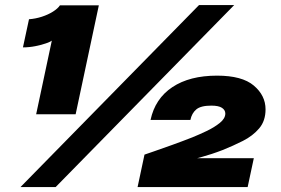

<svg xmlns="http://www.w3.org/2000/svg" viewBox="-20 -758 1138 778"><path d="M380.5 -736.5 286.5 -295H126.5L190 -593.5Q185 -589 166.8 -582.5Q148.5 -576 123.5 -571Q98.5 -566 73 -566L97.5 -680Q124 -682 149.5 -690.2Q175 -698.5 194.8 -711Q214.5 -723.5 223 -736.5ZM63 0 786.5 -737.5H929L205.5 0ZM537.5 0 565.5 -131.5Q573 -134 604.2 -144.8Q635.5 -155.5 677.8 -170.8Q720 -186 759.5 -201.5Q786.5 -212.5 817.5 -227.2Q848.5 -242 870.8 -260Q893 -278 893 -298Q893 -312 879.5 -321Q866 -330 836 -330Q793.5 -330 775.2 -314.5Q757 -299 751.5 -272H590Q608.5 -358.5 678.5 -405Q748.5 -451.5 859.5 -451.5Q961 -451.5 1008.5 -411.2Q1056 -371 1056 -315Q1056 -268 1030.2 -237.8Q1004.5 -207.5 964.5 -187.2Q924.5 -167 882 -150Q860 -141.5 837.8 -134.2Q815.5 -127 799.2 -122.5Q783 -118 779 -117H1008.5L983.5 0Z"/></svg>

Font: Epilogue Black
Style: Italic
Weight: 900
Italic angle: -12°
Designer: Tyler Finck
Foundry: Etcetera Type Co
Version: Version 2.111